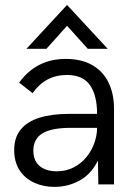

<svg xmlns="http://www.w3.org/2000/svg" viewBox="-20 -729 540 759"><path d="M36.1 0ZM36.1 0ZM195.8 9.8Q150.9 9.8 114.5 -7.1Q78.1 -23.9 57.1 -56.4Q36.1 -88.9 36.1 -135.7Q36.1 -186 62.3 -217.5Q88.4 -249 136.7 -263.9Q185.1 -278.8 252.4 -278.8H363.8Q363.8 -352.1 335.7 -392.3Q307.6 -432.6 244.1 -432.6Q159.2 -432.6 108.9 -360.8L55.7 -402.3Q123.5 -496.1 239.7 -496.1Q302.7 -496.1 345.2 -471.4Q387.7 -446.8 409.2 -402.3Q430.7 -357.9 430.7 -299.3V0H368.7L367.2 -94.2Q339.8 -39.6 293.9 -14.9Q248 9.8 195.8 9.8ZM204.1 -51.8Q241.7 -51.8 271.5 -67.4Q301.3 -83 321.8 -108.2Q342.3 -133.3 353 -163.8Q363.8 -194.3 363.8 -223.6H259.3Q182.6 -223.6 147.2 -201.4Q111.8 -179.2 111.8 -133.8Q111.8 -105 124 -86.9Q136.2 -68.8 157 -60.3Q177.7 -51.8 204.1 -51.8ZM405.8 -536.1H327.1L245.1 -627L163.6 -536.1H84.5L245.1 -709.5Z"/></svg>

Font: Acari Sans
Style: Regular
Weight: 400
Designer: Alfredo Marco Pradil and Stefan Peev
Foundry: Hanken Design Co.
Version: Version 1.045;February 4, 2021;FontCreator 13.0.0.2655 64-bi